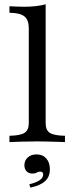

<svg xmlns="http://www.w3.org/2000/svg" viewBox="-20 -652 342 881"><path d="M23.4 0V-29Q72.6 -29.8 92.3 -42.3Q112.1 -54.8 112.1 -87.1V-522.6Q112.1 -559.7 92.7 -576.2Q73.4 -592.7 23.4 -593.5V-623.4Q39.5 -622.6 56.5 -621.8Q73.4 -621 90.3 -621Q118.5 -621 143.5 -623.8Q168.5 -626.6 189.5 -632.3V-87.1Q189.5 -54 209.3 -41.9Q229 -29.8 278.2 -29V0Q266.1 -0.8 245.2 -1.2Q224.2 -1.6 199.6 -2.4Q175 -3.2 150.8 -3.2Q114.5 -3.2 77.8 -2Q41.1 -0.8 23.4 0ZM119.4 208.9 114.5 193.5Q145.2 186.3 161.7 175Q178.2 163.7 178.2 149.2Q178.2 135.5 164.5 135.5Q155.6 135.5 148.4 139.9Q141.1 144.4 128.2 144.4Q112.1 144.4 102 133.9Q91.9 123.4 91.9 106.5Q91.9 84.7 107.3 70.6Q122.6 56.5 147.6 56.5Q175.8 56.5 192.3 75Q208.9 93.5 208.9 125Q208.9 158.9 187.1 179Q165.3 199.2 119.4 208.9Z"/></svg>

Font: Playfair
Style: Regular
Weight: 400
Designer: Claus Eggers Sørensen
Foundry: Claus Eggers Sørensen
Version: Version 2.001;gftools[0.9.30]